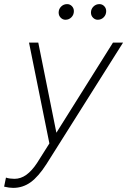

<svg xmlns="http://www.w3.org/2000/svg" viewBox="-81 -699 618 933"><path d="M-17 214Q-26 214 -37.5 212.5Q-49 211 -61 208L-52 164Q-44 167 -32.5 168.5Q-21 170 -11 170Q20 170 47 150.5Q74 131 99 93L159 -2L60 -492H105L193 -54L468 -492H517L145 98Q106 159 68 186.5Q30 214 -17 214ZM237 -603Q224 -603 214 -613Q204 -623 204 -638Q204 -655 216 -667Q228 -679 245 -679Q259 -679 268.5 -669Q278 -659 278 -645Q278 -627 266 -615Q254 -603 237 -603ZM394 -603Q381 -603 371 -613Q361 -623 361 -638Q361 -655 373 -667Q385 -679 402 -679Q416 -679 425.5 -669Q435 -659 435 -645Q435 -627 423 -615Q411 -603 394 -603Z"/></svg>

Font: Red Hat Display
Style: Italic
Weight: 300
Italic angle: -12°
Designer: Pentagram, MCKL
Foundry: Pentagram, MCKL
Version: Version 1.023